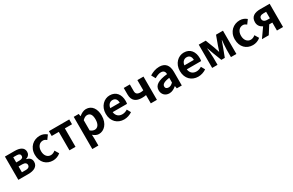

<svg xmlns="http://www.w3.org/2000/svg" viewBox="213 -2180 6103 4002"><g transform="rotate(-30 3264.0 -179.5)"><path d="M79 0H323C451 0 553 -47 553 -161C553 -237 505 -276 437 -292V-297C501 -315 531 -362 531 -414C531 -522 435 -560 311 -560H79ZM222 -336V-461H301C364 -461 390 -438 390 -398C390 -360 364 -336 299 -336ZM222 -99V-239H311C379 -239 410 -210 410 -170C410 -127 381 -99 314 -99Z M910 14C972 14 1040 -7 1093 -54L1035 -151C1004 -125 966 -106 926 -106C845 -106 787 -174 787 -279C787 -385 845 -454 930 -454C962 -454 988 -441 1016 -417L1086 -512C1045 -547 992 -574 923 -574C771 -574 637 -466 637 -279C637 -94 755 14 910 14Z M1309 0H1455V-444H1627V-560H1138V-444H1309Z M1735 215H1881V45L1877 -47C1920 -8 1967 14 2016 14C2139 14 2254 -97 2254 -289C2254 -461 2172 -574 2034 -574C1974 -574 1916 -542 1869 -502H1865L1855 -560H1735ZM1983 -107C1953 -107 1917 -118 1881 -149V-395C1920 -434 1954 -453 1992 -453C2069 -453 2103 -394 2103 -287C2103 -165 2051 -107 1983 -107Z M2622 14C2692 14 2763 -10 2818 -48L2768 -138C2728 -113 2688 -99 2642 -99C2559 -99 2499 -147 2487 -239H2832C2836 -252 2839 -279 2839 -306C2839 -461 2759 -574 2605 -574C2471 -574 2344 -461 2344 -279C2344 -95 2466 14 2622 14ZM2485 -336C2496 -418 2548 -460 2607 -460C2679 -460 2713 -412 2713 -336Z M3267 0H3414V-560H3267V-314C3244 -308 3224 -305 3197 -305C3119 -305 3086 -336 3086 -400V-560H2939V-400C2939 -249 3031 -190 3166 -190C3213 -190 3235 -193 3267 -199Z M3710 14C3774 14 3830 -18 3879 -60H3882L3893 0H4013V-327C4013 -489 3940 -574 3798 -574C3710 -574 3630 -541 3564 -500L3617 -403C3669 -433 3719 -456 3771 -456C3840 -456 3864 -414 3866 -359C3641 -335 3544 -272 3544 -152C3544 -57 3610 14 3710 14ZM3758 -101C3715 -101 3684 -120 3684 -164C3684 -214 3730 -251 3866 -269V-156C3831 -121 3800 -101 3758 -101Z M4406 14C4476 14 4547 -10 4602 -48L4552 -138C4512 -113 4472 -99 4426 -99C4343 -99 4283 -147 4271 -239H4616C4620 -252 4623 -279 4623 -306C4623 -461 4543 -574 4389 -574C4255 -574 4128 -461 4128 -279C4128 -95 4250 14 4406 14ZM4269 -336C4280 -418 4332 -460 4391 -460C4463 -460 4497 -412 4497 -336Z M4744 0H4873V-173C4873 -230 4862 -339 4857 -401H4862C4878 -355 4900 -297 4916 -251L4994 -50H5077L5153 -251C5169 -297 5191 -353 5207 -401H5212C5206 -339 5196 -230 5196 -173V0H5327V-560H5160L5083 -349C5069 -303 5054 -262 5040 -221H5035C5022 -262 5008 -303 4993 -349L4911 -560H4744Z M5722 14C5784 14 5852 -7 5905 -54L5847 -151C5816 -125 5778 -106 5738 -106C5657 -106 5599 -174 5599 -279C5599 -385 5657 -454 5742 -454C5774 -454 5800 -441 5828 -417L5898 -512C5857 -547 5804 -574 5735 -574C5583 -574 5449 -466 5449 -279C5449 -94 5567 14 5722 14Z M6303 -294H6241C6174 -294 6137 -325 6137 -375C6137 -427 6174 -451 6241 -451H6303ZM6222 -560C6093 -560 5992 -515 5992 -379C5992 -299 6037 -248 6097 -220L5942 0H6106L6228 -192H6230H6303V0H6450V-560Z"/></g></svg>

Font: Noto Sans CJK KR Bold
Style: Regular
Weight: 700
Designer: Ryoko NISHIZUKA (kana & ideographs); Paul D. Hunt (Latin, Greek & Cyrillic); Wenlong ZHANG (bopomofo); Sandoll Communica
Foundry: Adobe Systems Incorporated
Version: Version 1.004;PS 1.004;hotconv 1.0.82;makeotf.lib2.5.63406